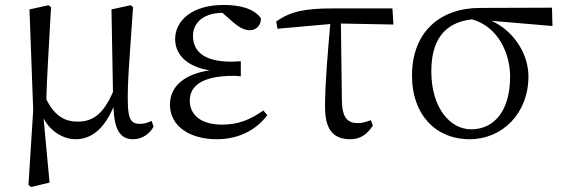

<svg xmlns="http://www.w3.org/2000/svg" viewBox="-20 -548 2272 775"><path d="M592 -60C577 -53 562 -48 546 -48C510 -48 497 -65 496 -133C494 -212 502 -297 517 -519L508 -527L430 -510L436 -177C396 -85 353 -57 293 -57C247 -57 203 -75 167 -147C169 -234 176 -331 186 -519L176 -527L99 -510L114 -104L95 198L105 207L180 189L156 -70C185 -15 238 14 285 14C350 14 401 -29 438 -116C441 -30 462 14 517 14C555 14 585 -9 600 -37Z M1043 -102C989 -64 941 -45 876 -45C794 -45 746 -82 746 -142C746 -193 783 -242 924 -242C930 -242 940 -241 952 -240V-301C941 -300 923 -299 914 -299C805 -299 759 -340 759 -403C759 -463 811 -496 876 -496H878L919 -460C947 -436 967 -426 989 -426C1017 -426 1035 -450 1033 -475C1003 -515 946 -528 882 -528C758 -528 687 -467 687 -390C687 -332 729 -280 826 -264C724 -249 666 -199 666 -126C666 -37 748 14 855 14C951 14 1018 -29 1059 -83Z M1356 -453 1568 -449 1564 -514H1322C1214 -514 1153 -503 1095 -461L1100 -432L1313 -451C1304 -344 1292 -215 1292 -117C1292 -26 1324 14 1394 14C1433 14 1461 -4 1485 -41L1477 -63C1461 -57 1442 -51 1425 -51C1385 -51 1361 -70 1360 -142Z M1882 -26C1797 -26 1721 -112 1721 -260C1721 -384 1772 -457 1885 -470C1989 -441 2039 -335 2039 -239C2039 -97 1972 -26 1882 -26ZM2210 -443 2208 -517 1918 -516C1757 -516 1643 -420 1643 -242C1643 -87 1737 14 1876 14C2008 14 2113 -91 2113 -239C2113 -331 2054 -423 1964 -464Z"/></svg>

Font: Source Han Serif AKR9
Style: Regular
Weight: 400
Designer: Ryoko NISHIZUKA 西塚涼子 (kana & ideographs); Frank Grießhammer (Latin, Greek & Cyrillic); Sandoll Communications 산돌커뮤니케이션, 
Foundry: Adobe Systems Incorporated
Version: Version 1.005;hotconv 1.0.107;makeotfexe 2.5.65593